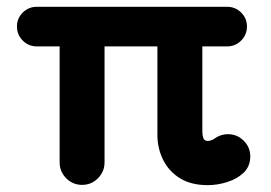

<svg xmlns="http://www.w3.org/2000/svg" viewBox="-20 -535 798 566"><path d="M592.5 10.8Q543.2 10.8 510.4 -9.6Q477.5 -30 460.8 -64Q444 -98 444 -137.5V-441.8H576.5V-146.2Q576.5 -136.5 579.4 -128Q582.2 -119.5 593 -119.5Q597.5 -119.5 603.5 -121.8Q609.5 -124 615.8 -128.8Q632.5 -139.5 651.8 -139.5Q679.2 -139.5 698.5 -120.1Q717.8 -100.8 717.8 -73.8Q717.8 -44.8 698.4 -26.1Q679 -7.5 650.1 1.6Q621.2 10.8 592.5 10.8ZM222 10Q194.5 10 175.1 -9.6Q155.8 -29.2 155.8 -56.5V-441.8H288.2V-56.5Q288.2 -29.2 268.9 -9.6Q249.5 10 222 10ZM88.5 -398.2Q64.2 -398.2 47.1 -415.4Q30 -432.5 30 -456.8Q30 -481 47.1 -498Q64.2 -515 88.5 -515H649.5Q673.8 -515 690.9 -498Q708 -481 708 -456.8Q708 -432.5 690.9 -415.4Q673.8 -398.2 649.5 -398.2Z"/></svg>

Font: National Park
Style: Regular
Weight: 400
Designer: Andrea Herstowski, Ben Hoepner
Version: Version 1.009